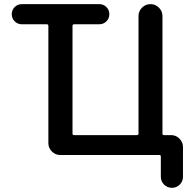

<svg xmlns="http://www.w3.org/2000/svg" viewBox="-20 -774 948 932"><path d="M461.9 -753.9Q482.4 -753.9 496.6 -739.7Q510.7 -725.6 510.7 -705.1Q510.7 -684.6 496.6 -670.4Q482.4 -656.2 461.9 -656.2H339.8Q332 -656.2 332 -648.4V-125Q332 -118.2 339.8 -118.2H644.5Q652.3 -118.2 652.3 -125V-696.3Q652.3 -719.7 669.4 -736.8Q686.5 -753.9 710 -753.9H710.9Q734.4 -753.9 751.5 -736.8Q768.6 -719.7 768.6 -696.3V-125Q768.6 -118.2 775.4 -118.2H810.5Q834 -118.2 851.1 -101.1Q868.2 -84 868.2 -60.5V84Q868.2 106.4 852.5 122.1Q836.9 137.7 814.5 137.7Q792 137.7 776.4 122.1Q760.7 106.4 760.7 84V-13.7Q760.7 -21.5 753.9 -21.5H272.5Q249 -21.5 231.9 -38.6Q214.8 -55.7 214.8 -79.1V-648.4Q214.8 -656.2 207 -656.2H85.9Q65.4 -656.2 51.3 -670.4Q37.1 -684.6 37.1 -705.1Q37.1 -725.6 51.3 -739.7Q65.4 -753.9 85.9 -753.9Z"/></svg>

Font: Gen Jyuu Gothic Medium
Style: Regular
Weight: 500
Designer: [Source Han Sans]
Ryoko NISHIZUKA  (kana & ideographs); Paul D. Hunt (Latin, Greek & Cyrillic); Wenlong ZHANG  (bopomofo
Version: Version 1.002.20150607